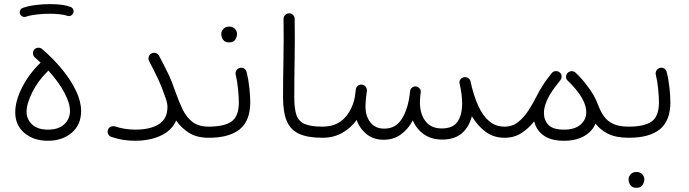

<svg xmlns="http://www.w3.org/2000/svg" viewBox="-20 -666 3356 935"><path d="M54.2 -118.2Q54.2 -174.8 87.9 -241Q121.6 -307.1 177.7 -360.8Q164.1 -374 149.9 -386.2Q141.6 -393.6 140.6 -404.8Q139.6 -416 147 -424.3Q153.8 -432.6 165.3 -433.6Q176.8 -434.6 185.1 -427.2Q240.7 -379.4 283.7 -326.7Q326.7 -273.9 350.8 -222.4Q375 -170.9 375 -125.5Q375 -58.1 329.1 -19.3Q283.2 19.5 213.4 19.5Q144 19.5 99.1 -18.3Q54.2 -56.2 54.2 -118.2ZM109.4 -121.1Q109.4 -85.4 136.2 -60.1Q163.1 -34.7 213.4 -34.7Q264.6 -34.7 292.7 -60.5Q320.8 -86.4 320.8 -126.5Q320.8 -163.6 293.2 -215.3Q265.6 -267.1 215.8 -322.3Q166 -274.4 137.7 -218Q109.4 -161.6 109.4 -121.1ZM77.1 -599.6Q74.7 -608.4 78.9 -616.9Q83 -625.5 92.3 -627.9Q118.2 -637.2 154.1 -641.6Q189.9 -646 224.6 -646Q288.6 -646 325.2 -631.8Q334.5 -627 337.4 -617.4Q340.3 -607.9 335 -599.1Q324.7 -583.5 308.6 -588.9Q294.9 -593.8 272 -596.4Q249 -599.1 224.6 -599.1Q190.9 -599.1 158.9 -595.5Q127 -591.8 106 -584.5Q96.7 -581.5 88.1 -586.4Q79.6 -591.3 77.1 -599.6Z M505.4 -32.7Q508.3 -43.5 518.1 -48.3Q527.8 -53.2 539.1 -50.8Q586.9 -34.7 639.2 -34.7Q711.4 -34.7 753.4 -61Q795.4 -87.4 795.4 -145Q795.4 -154.3 793.7 -162.8Q792 -171.4 789.6 -179.7Q787.1 -187 783.7 -196.3Q767.6 -244.1 750 -281.2Q732.4 -318.4 706.5 -367.7Q701.2 -377.4 704.1 -388.7Q707 -399.9 716.3 -405.3Q726.1 -410.6 737.3 -408Q748.5 -405.3 753.9 -395.5Q780.3 -346.2 799.1 -307.1Q817.9 -268.1 835.9 -214.4Q852.1 -168.5 870.6 -130.9Q889.2 -93.3 918.5 -71.3Q947.8 -49.3 996.1 -49.3H996.6Q1007.8 -49.3 1015.6 -41.3Q1023.4 -33.2 1023.4 -22Q1023.4 -10.7 1015.6 -2.9Q1007.8 4.9 996.6 4.9H996.1Q938 4.9 900.1 -19.3Q862.3 -43.5 837.9 -79.1Q822.3 -43.5 791 -21.7Q759.8 0 720.2 9.8Q680.7 19.5 639.2 19.5Q608.9 19.5 581.3 15.4Q553.7 11.2 523.4 1Q512.7 -2 507.3 -12Q502 -22 505.4 -32.7Z M969.7 -22Q969.7 -33.2 977.5 -41.3Q985.4 -49.3 996.6 -49.3Q1072.3 -49.3 1107.7 -74.5Q1143.1 -99.6 1143.1 -168.5Q1143.1 -190.9 1139.4 -230.5Q1135.7 -270 1127.4 -304.2Q1125.5 -315.4 1132.3 -324.7Q1139.2 -334 1149.9 -335.9Q1161.1 -337.9 1170.2 -331.3Q1179.2 -324.7 1181.2 -313.5Q1190.4 -276.9 1194.6 -235.6Q1198.7 -194.3 1198.7 -168.5Q1198.7 -78.1 1147.7 -36.6Q1096.7 4.9 996.6 4.9Q985.4 4.9 977.5 -2.9Q969.7 -10.7 969.7 -22ZM1057.6 -501Q1057.6 -514.2 1067.9 -525.4Q1078.1 -536.6 1096.2 -536.6Q1117.7 -536.6 1128.4 -520Q1134.3 -510.7 1134.3 -500Q1134.3 -487.8 1126.2 -473.6Q1118.2 -459.5 1095.2 -459.5Q1080.1 -459.5 1071.8 -466.8Q1063.5 -474.1 1060.5 -483.4Q1057.6 -491.7 1057.6 -501Z M1358.4 -191.4Q1358.4 -280.3 1360.4 -377.9Q1362.3 -475.6 1360.8 -572.8Q1360.4 -584 1368.2 -592.3Q1376 -600.6 1387.2 -601.1Q1398.4 -601.6 1406.5 -593.8Q1414.6 -585.9 1415 -574.7Q1416.5 -477.5 1414.8 -379.9Q1413.1 -282.2 1413.1 -191.9Q1413.1 -137.7 1423.3 -106.7Q1433.6 -75.7 1463.1 -62.5Q1492.7 -49.3 1549.8 -49.3H1550.3Q1561.5 -49.3 1569.3 -41.3Q1577.1 -33.2 1577.1 -22Q1577.1 -10.7 1569.3 -2.9Q1561.5 4.9 1550.3 4.9H1549.8Q1479 4.9 1437 -14.2Q1395 -33.2 1376.7 -76.2Q1358.4 -119.1 1358.4 -191.4Z M1523.4 -22Q1523.4 -33.2 1531.2 -41.3Q1539.1 -49.3 1550.3 -49.3Q1616.7 -49.3 1656 -89.4Q1695.3 -129.4 1708 -193.4Q1709.5 -207.5 1712.9 -231Q1714.4 -242.2 1723.4 -248.8Q1732.4 -255.4 1743.2 -253.9Q1745.1 -253.4 1747.1 -252.9Q1747.6 -252.9 1747.6 -252.4Q1748 -252.4 1748.5 -252.4Q1758.3 -249 1763.2 -239.7Q1763.7 -239.3 1763.7 -238.8Q1763.7 -238.8 1764.2 -237.8Q1767.6 -231 1766.6 -222.7L1766.1 -219.2Q1765.1 -208 1763.2 -196.8Q1759.8 -170.4 1759.8 -147.5Q1759.8 -100.6 1783.7 -70.1Q1807.6 -39.6 1851.1 -39.6Q1905.8 -39.6 1935.1 -84.5Q1964.4 -129.4 1974.1 -198.2Q1975.1 -209.5 1977.1 -222.7Q1978 -230.5 1982.9 -235.8Q1982.9 -235.8 1983.4 -236.3Q1983.4 -236.3 1983.9 -236.8Q1993.2 -246.6 2005.4 -245.1Q2012.2 -244.1 2018.1 -240.2Q2031.2 -231 2028.8 -215.3L2028.3 -213.4Q2027.8 -204.1 2026.4 -195.3Q2024.9 -180.7 2024.9 -168.5Q2024.9 -111.3 2052 -75.9Q2079.1 -40.5 2130.9 -40.5Q2185.1 -40.5 2207.8 -73Q2230.5 -105.5 2230.5 -163.1Q2230.5 -206.5 2218.3 -257.3Q2217.8 -259.3 2217.8 -261.2Q2216.3 -271.5 2222.2 -279.3Q2228 -287.1 2237.8 -289.6Q2248.5 -292.5 2258.8 -286.6Q2269 -280.8 2271.5 -269.5Q2272.9 -263.7 2273.9 -257.8Q2288.1 -197.3 2309.3 -150.1Q2330.6 -103 2361.8 -76.2Q2393.1 -49.3 2437 -49.3H2437.5Q2448.7 -49.3 2456.5 -41.3Q2464.4 -33.2 2464.4 -22Q2464.4 -10.7 2456.5 -2.9Q2448.7 4.9 2437.5 4.9H2437Q2384.3 4.9 2345 -24.2Q2305.7 -53.2 2277.8 -100.1Q2264.6 -47.4 2229 -16.8Q2193.4 13.7 2133.3 13.7Q2081.5 13.7 2045.2 -11.5Q2008.8 -36.6 1990.2 -79.6Q1967.8 -37.1 1932.1 -11.2Q1896.5 14.6 1847.7 14.6Q1799.8 14.6 1765.9 -12.2Q1731.9 -39.1 1716.8 -82Q1688.5 -42.5 1646.5 -18.8Q1604.5 4.9 1550.3 4.9Q1539.1 4.9 1531.2 -2.9Q1523.4 -10.7 1523.4 -22Z M2410.6 -22Q2410.6 -33.2 2418.5 -41.3Q2426.3 -49.3 2437.5 -49.3Q2475.1 -49.3 2503.4 -71.8Q2531.7 -94.2 2554.4 -129.6Q2577.1 -165 2596.7 -204.1Q2606.9 -224.6 2621.1 -246.6Q2640.1 -277.8 2667 -310.1Q2673.8 -318.8 2685.8 -319.6Q2697.8 -320.3 2706.1 -313Q2716.3 -304.7 2714.8 -291Q2714.8 -291 2714.8 -290Q2714.8 -290 2714.8 -290Q2713.9 -281.2 2708.5 -274.9Q2696.3 -260.3 2681.6 -240.5Q2667 -220.7 2655.3 -200.7Q2628.9 -153.3 2628.9 -115.7Q2628.9 -80.6 2650.9 -57.6Q2672.9 -34.7 2725.6 -34.7Q2779.3 -34.7 2807.1 -59.1Q2835 -83.5 2835 -119.1Q2835 -165 2793.5 -219.2Q2779.3 -237.8 2762.2 -255.9Q2754.4 -263.7 2745.6 -272Q2744.1 -273.4 2743.2 -274.9Q2735.8 -282.2 2736.6 -293.2Q2737.3 -304.2 2744.1 -310.5L2744.6 -311L2745.1 -311.5L2745.6 -312L2746.1 -312.5Q2746.6 -313 2747.1 -313Q2747.6 -314 2748.5 -314.5Q2748.5 -314.5 2749 -314.5Q2750 -315.4 2751 -315.9Q2751 -315.9 2751 -315.9Q2754.4 -317.9 2757.8 -318.8Q2757.8 -318.8 2758.3 -318.8Q2759.3 -318.8 2760.3 -318.8Q2760.3 -318.8 2760.7 -319.3Q2761.7 -319.3 2762.7 -319.3Q2763.2 -319.3 2763.7 -319.3Q2764.2 -319.3 2765.1 -319.3Q2765.6 -319.3 2766.6 -319.3Q2766.6 -319.3 2767.1 -319.3Q2768.6 -319.3 2769.5 -318.8Q2769.5 -318.8 2769.5 -318.8Q2771 -318.8 2772 -318.4Q2772 -318.4 2772 -318.4Q2774.4 -317.9 2776.9 -316.4Q2776.9 -316.4 2776.9 -316.4Q2777.8 -315.9 2778.8 -315.4Q2778.8 -315.4 2779.3 -314.9Q2780.3 -314.5 2780.8 -314Q2781.2 -314 2781.2 -313.5Q2782.2 -313 2783.2 -312Q2814.5 -282.2 2836.4 -252.4Q2874.5 -204.6 2892.1 -156.2Q2904.3 -123.5 2921.1 -99.6Q2938 -75.7 2966.8 -62.5Q2995.6 -49.3 3042 -49.3H3042.5Q3053.7 -49.3 3061.5 -41.3Q3069.3 -33.2 3069.3 -22Q3069.3 -10.7 3061.5 -2.9Q3053.7 4.9 3042.5 4.9H3042Q2980 4.9 2941.4 -14.4Q2902.8 -33.7 2879.9 -64Q2864.3 -25.9 2824.5 -3.2Q2784.7 19.5 2726.6 19.5Q2663.1 19.5 2627.2 -6.3Q2591.3 -32.2 2581.5 -75.2Q2555.7 -42 2520.3 -18.6Q2484.9 4.9 2437.5 4.9Q2426.3 4.9 2418.5 -2.9Q2410.6 -10.7 2410.6 -22Z M3015.6 -22Q3015.6 -33.2 3023.4 -41.3Q3031.2 -49.3 3042.5 -49.3Q3118.2 -49.3 3153.6 -74.5Q3189 -99.6 3189 -168.5Q3189 -190.9 3185.3 -230.5Q3181.6 -270 3173.3 -304.2Q3171.4 -315.4 3178.2 -324.7Q3185.1 -334 3195.8 -335.9Q3207 -337.9 3216.1 -331.3Q3225.1 -324.7 3227.1 -313.5Q3236.3 -276.9 3240.5 -235.6Q3244.6 -194.3 3244.6 -168.5Q3244.6 -78.1 3193.6 -36.6Q3142.6 4.9 3042.5 4.9Q3031.2 4.9 3023.4 -2.9Q3015.6 -10.7 3015.6 -22ZM3041 207Q3041 193.8 3051.3 182.6Q3061.5 171.4 3079.6 171.4Q3101.1 171.4 3111.8 188Q3117.7 197.3 3117.7 208Q3117.7 220.2 3109.6 234.4Q3101.6 248.5 3078.6 248.5Q3063.5 248.5 3055.2 241.2Q3046.9 233.9 3043.9 224.6Q3041 216.3 3041 207Z"/></svg>

Font: Mikhak-FD Light
Style: Regular
Weight: 300
Designer: Amin Abedi
Version: Version 3.2